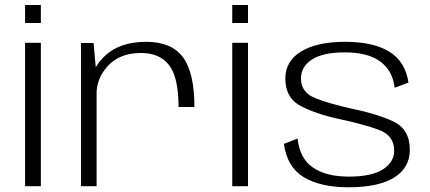

<svg xmlns="http://www.w3.org/2000/svg" viewBox="-20 -768 1774 792"><path d="M83.5 0H148.5V-591.5H83.5ZM83.5 -747.5V-673H148.5V-747.5Z M716.5 -326.5H782Q782 -468 734.8 -531.8Q687.5 -595.5 583.5 -595.5Q475.5 -595.5 414 -538.8Q352.5 -482 352.5 -403.5L378 -379Q378 -446.5 426.8 -498Q475.5 -549.5 562 -549.5Q638.5 -549.5 677.5 -499.2Q716.5 -449 716.5 -326.5ZM314 0H378.5V-453.5L366 -590.5H314Z M938 0H1003V-591.5H938ZM938 -747.5V-673H1003V-747.5Z M1418 4.5Q1542 4.5 1606.2 -35.8Q1670.5 -76 1670.5 -150.5Q1670.5 -236 1600.8 -267.8Q1531 -299.5 1432 -319.5Q1343 -339 1282.2 -362.5Q1221.5 -386 1221.5 -444Q1221.5 -493 1266.8 -522.5Q1312 -552 1403 -552Q1496 -552 1547.8 -514.8Q1599.5 -477.5 1608 -406L1665 -427.5Q1652 -514 1586 -554.8Q1520 -595.5 1403.5 -595.5Q1287.5 -595.5 1222.2 -555.8Q1157 -516 1157 -444Q1157 -363 1222.8 -329.5Q1288.5 -296 1386 -275.5Q1477.5 -256 1541.8 -232.8Q1606 -209.5 1606 -146.5Q1606 -99.5 1559.8 -69.5Q1513.5 -39.5 1419 -39.5Q1325.5 -39.5 1271 -76.8Q1216.5 -114 1207.5 -196.5L1151 -174.5Q1164.5 -78 1233.5 -36.8Q1302.5 4.5 1418 4.5Z"/></svg>

Font: Anybody SemiExpanded Light
Style: Regular
Weight: 300
Width: 6
Version: Version 1.113;gftools[0.9.25]